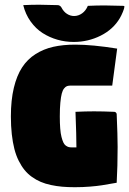

<svg xmlns="http://www.w3.org/2000/svg" viewBox="-20 -779 539 801"><path d="M25.4 -293.2Q25.4 -361.1 37.7 -412.5Q50 -463.9 72.3 -497.9Q94.5 -532 128.3 -553.3Q162.1 -574.7 202.4 -583.7Q242.7 -592.8 293.9 -592.8Q365.5 -592.8 468.8 -576.2L448.2 -421.9H274.4Q265.6 -421.9 259.5 -419.7Q253.4 -417.5 247.3 -409.9Q241.2 -402.3 237.7 -388.7Q234.1 -375 231.8 -351.1Q229.5 -327.1 229.5 -293.2Q229.5 -264.9 231.2 -243.3Q232.9 -221.7 236.5 -207.9Q240 -194.1 244.1 -185.1Q248.3 -176 254.4 -171.6Q260.5 -167.2 266.1 -165.6Q271.7 -164.1 279.3 -164.1H298.8Q298.8 -211.9 294.9 -312.5Q337.9 -314.5 372.1 -314.5Q408.2 -314.5 457 -312.5Q460.9 -312.3 463.7 -309.4Q466.6 -306.6 466.8 -302.7Q470.7 -212.4 470.7 -166Q470.7 -85.7 466.8 -16.6Q425.3 -9.3 405.3 -6.1Q385.3 -2.9 355.5 -0.5Q325.7 2 292 2Q263.4 2 239.5 -0.1Q215.6 -2.2 192.3 -7.2Q168.9 -12.2 149.9 -20.3Q130.9 -28.3 113.4 -40.8Q95.9 -53.2 82.5 -69.7Q69.1 -86.2 58.1 -108.2Q47.1 -130.1 40 -157.5Q33 -184.8 29.2 -218.9Q25.4 -252.9 25.4 -293.2ZM76.9 -757.6Q111.3 -759.3 143.1 -759.3Q168.9 -759.3 221.4 -757.6Q225.6 -757.6 230 -754.6Q234.4 -751.7 236.3 -747.8Q245.4 -730.2 259.4 -721.2Q273.4 -712.2 289.1 -712.2Q306.9 -712.2 322.5 -723.3Q338.1 -734.4 346.4 -754.6Q383.1 -756.3 416.5 -756.3Q444.3 -756.3 494.9 -754.6Q499 -754.6 499 -751.2Q499 -745.1 492.6 -729.4Q486.1 -713.6 480 -703.4Q452.4 -656.5 399.9 -630.2Q347.4 -604 287.4 -604Q252.4 -604 219.5 -613.4Q186.5 -622.8 157.8 -641.1Q129.2 -659.4 107.7 -689.5Q86.2 -719.5 76.9 -757.6Z"/></svg>

Font: Digitalt
Style: Medium
Weight: 500
Designer: gluk
Foundry: gluk
Version: Version 0.60